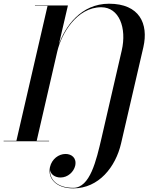

<svg xmlns="http://www.w3.org/2000/svg" viewBox="-79 -780 880 1060"><path d="M-59 -2.5V0H192V-2.5H123.5L237.5 -497C260 -593 344.5 -740 480 -740C578.5 -740 622 -626.5 593 -501L482 -20C452.5 107 418 257 325.5 257C237.5 257 195 211.5 197.5 159.5C201.5 183.5 225.5 200 255 200C296 200 328 168.5 336 135.5C346 91.5 315.5 70 283 70C245 70 207.5 97.5 197 142C183 203.5 229.5 260 325.5 260C466.5 260 559.5 141.5 589.5 11.5L712.5 -519.5C742 -649 691 -759.5 523 -759.5C366 -759.5 280 -631 246 -535L296 -750H114V-747.5H183.5L11.5 -2.5Z"/></svg>

Font: Bodoni* 72pt Medium
Style: Italic
Weight: 500
Italic angle: -13°
Version: Version 2.3